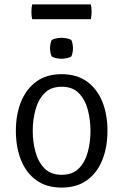

<svg xmlns="http://www.w3.org/2000/svg" viewBox="-20 -839 559 871"><path d="M467.5 -245.5Q467.5 -171 444 -112.8Q420.5 -54.5 374.2 -21.2Q328 12 259 12Q190.5 12 144.2 -21.8Q98 -55.5 75 -113.8Q52 -172 52 -245.5Q52 -319.5 75.5 -377.5Q99 -435.5 145 -469Q191 -502.5 259 -502.5Q328.5 -502.5 374.8 -469Q421 -435.5 444.2 -377.5Q467.5 -319.5 467.5 -245.5ZM128.5 -245.5Q128.5 -196 140.8 -150.2Q153 -104.5 181.8 -75.2Q210.5 -46 260 -46Q309.5 -46 338 -75.2Q366.5 -104.5 378.5 -150.2Q390.5 -196 390.5 -245.5Q390.5 -294.5 378.5 -340.5Q366.5 -386.5 338 -416Q309.5 -445.5 260 -445.5Q210.5 -445.5 181.8 -416Q153 -386.5 140.8 -340.5Q128.5 -294.5 128.5 -245.5ZM207 -620Q207 -629.5 209 -640.2Q211 -651 214.5 -657.5Q221.5 -662 234.5 -664.8Q247.5 -667.5 259 -667.5Q269.5 -667.5 283.5 -664.8Q297.5 -662 303.5 -657.5Q307 -651 309 -640.2Q311 -629.5 311 -620Q311 -611 309 -600.2Q307 -589.5 303.5 -583Q298.5 -578.5 284 -575.5Q269.5 -572.5 259 -572.5Q247.5 -572.5 234.5 -575.2Q221.5 -578 214.5 -583Q211 -589.5 209 -600.2Q207 -611 207 -620ZM126 -752Q122.5 -766 122.5 -784.5Q122.5 -803.5 126 -819H392Q394 -811 394.8 -803.2Q395.5 -795.5 395.5 -784.5Q395.5 -766 392 -752Z"/></svg>

Font: Signika Light Light
Style: Regular
Weight: 300
Version: Version 2.001